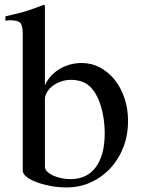

<svg xmlns="http://www.w3.org/2000/svg" viewBox="-20 -782 598 812"><path d="M169.9 -420.9Q178.7 -441.4 194.3 -459Q210 -476.6 230.5 -489.3Q251 -502 275.4 -508.8Q299.8 -515.6 325.2 -515.6Q367.2 -515.6 402.8 -496.6Q438.5 -477.5 464.8 -444.8Q491.2 -412.1 506.3 -367.2Q521.5 -322.3 521.5 -270.5Q521.5 -210 501.5 -158.7Q481.4 -107.4 446.3 -69.8Q411.1 -32.2 363.8 -10.7Q316.4 10.7 260.7 10.7Q226.6 10.7 193.4 4.4Q160.2 -2 134.3 -11.7Q108.4 -21.5 92.3 -34.2Q76.2 -46.9 76.2 -60.5V-638.7Q76.2 -673.8 65.9 -685.1Q55.7 -696.3 22.5 -696.3Q16.6 -696.3 12.2 -695.8Q7.8 -695.3 2.9 -694.3V-712.9L36.1 -720.7Q75.2 -729.5 102.5 -738.8Q129.9 -748 165 -761.7L169.9 -758.8ZM169.9 -77.1Q169.9 -66.4 178.7 -57.1Q187.5 -47.9 202.6 -40.5Q217.8 -33.2 237.3 -28.8Q256.8 -24.4 278.3 -24.4Q347.7 -24.4 385.3 -75.2Q422.9 -126 422.9 -218.8Q422.9 -250 418.5 -279.8Q414.1 -309.6 405.8 -335.9Q397.5 -362.3 385.7 -382.8Q374 -403.3 360.4 -416Q343.8 -431.6 323.2 -438Q302.7 -444.3 280.3 -444.3Q258.8 -444.3 238.8 -437.5Q218.8 -430.7 203.6 -419.4Q188.5 -408.2 179.2 -393.1Q169.9 -377.9 169.9 -361.3Z"/></svg>

Font: Jomolhari
Style: Regular
Weight: 400
Designer: Christopher J. Fynn
Foundry: Christopher  J.  Fynn (Karma Drubgy¸ Tenzin).
Version: Version alpha 0.003c 2006